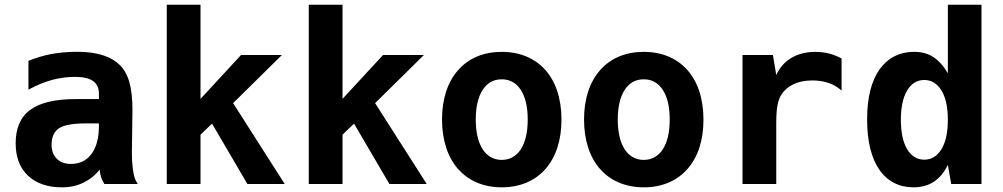

<svg xmlns="http://www.w3.org/2000/svg" viewBox="-20 -780 4254 814"><path d="M241.2 14.2C277.8 14.2 305.7 7.8 333 -5.4C360.8 -18.6 384.3 -37.1 402.3 -61C403.8 -47.9 406.7 -34.7 408.7 -28.3C411.1 -21.5 416.5 -9.8 422.4 0H564C559.1 -7.3 553.2 -18.6 550.3 -28.3C548.3 -34.7 545.4 -47.9 543.5 -61C542.5 -69.3 541 -83.5 540 -96.2C539.6 -105 539.1 -120.1 539.1 -133.8C539.1 -157.2 541.5 -278.3 541.5 -314.5C541.5 -415.5 522.5 -470.7 486.8 -505.4C453.1 -538.1 397.5 -560.5 306.6 -560.5C264.2 -560.5 223.1 -555.7 196.8 -550.8C164.6 -544.9 127.4 -533.2 100.6 -522V-399.9C135.3 -418.9 170.4 -433.1 201.2 -441.4C232.9 -449.7 267.1 -454.1 297.9 -454.1C331.5 -454.1 357.4 -448.7 374.5 -436.5C390.1 -425.3 399.4 -407.7 399.4 -383.8V-359.9H300.3C213.9 -359.9 149.9 -344.7 108.4 -314.5C65.9 -283.2 46.4 -234.9 46.4 -172.9C46.4 -113.8 64 -67.9 98.6 -35.2C133.3 -2.4 182.6 14.2 241.2 14.2ZM281.2 -85C254.9 -85 235.4 -92.3 220.7 -106.9C206.1 -121.6 198.7 -140.6 198.7 -167C198.7 -198.7 209.5 -222.7 230.5 -236.3C251.5 -250 289.1 -256.8 342.3 -256.8H399.4V-247.1C399.4 -195.8 389.2 -156.2 368.2 -127.9C347.2 -99.1 317.4 -85 281.2 -85Z M687 0H830.1V-209L878.9 -255.9L1028.8 0H1187L968.3 -342.8L1175.3 -546.9H1002L830.1 -360.8V-759.8H687Z M1289.1 0H1432.1V-209L1481 -255.9L1630.9 0H1789.1L1570.3 -342.8L1777.3 -546.9H1604L1432.1 -360.8V-759.8H1289.1Z M2107.4 14.2C2186.5 14.2 2249.5 -14.6 2292.5 -63.5C2337.4 -114.7 2360.4 -186 2360.4 -272.9C2360.4 -364.7 2334.5 -435.5 2292 -483.4C2249.5 -531.2 2186.5 -560.1 2106.9 -560.1C2030.8 -560.1 1967.3 -533.7 1922.4 -482.9C1877.4 -432.1 1854 -359.9 1854 -273.4C1854 -188 1877 -114.3 1922.4 -63C1962.9 -17.1 2024.9 14.2 2107.4 14.2ZM2106.9 -102.1C2073.2 -102.1 2045.4 -117.7 2026.4 -147C2006.8 -177.2 1997.1 -220.2 1997.1 -273.4C1997.1 -326.7 2006.8 -368.7 2026.4 -398.9C2044.4 -426.8 2070.8 -443.8 2106.9 -443.8C2140.1 -443.8 2168 -429.7 2188 -398.9C2207.5 -368.7 2217.3 -326.7 2217.3 -273.4C2217.3 -220.2 2207.5 -177.2 2188 -147C2168.5 -117.2 2140.6 -102.1 2106.9 -102.1Z M2709.5 14.2C2788.6 14.2 2851.6 -14.6 2894.5 -63.5C2939.5 -114.7 2962.4 -186 2962.4 -272.9C2962.4 -364.7 2936.5 -435.5 2894 -483.4C2851.6 -531.2 2788.6 -560.1 2709 -560.1C2632.8 -560.1 2569.3 -533.7 2524.4 -482.9C2479.5 -432.1 2456.1 -359.9 2456.1 -273.4C2456.1 -188 2479 -114.3 2524.4 -63C2564.9 -17.1 2627 14.2 2709.5 14.2ZM2709 -102.1C2675.3 -102.1 2647.5 -117.7 2628.4 -147C2608.9 -177.2 2599.1 -220.2 2599.1 -273.4C2599.1 -326.7 2608.9 -368.7 2628.4 -398.9C2646.5 -426.8 2672.9 -443.8 2709 -443.8C2742.2 -443.8 2770 -429.7 2790 -398.9C2809.6 -368.7 2819.3 -326.7 2819.3 -273.4C2819.3 -220.2 2809.6 -177.2 2790 -147C2770.5 -117.2 2742.7 -102.1 2709 -102.1Z M3127.9 0H3271V-252C3271 -290 3272.5 -313 3275.9 -332C3279.3 -352.1 3285.6 -367.2 3292 -377.4C3304.2 -397 3322.8 -413.1 3344.7 -423.3C3366.7 -433.6 3394 -439 3424.3 -439C3448.7 -439 3472.2 -435.5 3493.2 -428.2C3514.2 -420.9 3532.2 -410.2 3547.9 -396V-532.2C3533.7 -540 3513.7 -548.3 3494.6 -553.2C3477.1 -557.6 3455.1 -560.1 3435.5 -560.1C3399.4 -560.1 3364.3 -551.8 3335.4 -534.7C3306.6 -517.6 3285.2 -493.2 3271 -461.9L3256.8 -546.9H3127.9Z M3852.5 14.2C3886.7 14.2 3915 6.3 3939.5 -9.8C3962.9 -25.4 3983.4 -49.3 3998.5 -81.1L4012.7 0H4141.1V-759.8H3998.5V-469.2C3981 -499.5 3960.4 -522.5 3937.5 -537.6C3913.1 -553.7 3886.2 -560.1 3855.5 -560.1C3791.5 -560.1 3742.2 -532.7 3709 -485.8C3673.8 -436.5 3656.2 -364.7 3656.2 -273.4C3656.2 -182.1 3673.8 -109.9 3708 -60.5C3742.7 -10.7 3792.5 14.2 3852.5 14.2ZM3898.4 -103C3867.7 -103 3843.3 -118.2 3825.7 -147.9C3808.1 -177.7 3799.3 -219.2 3799.3 -272C3799.3 -324.7 3808.1 -366.2 3825.7 -396C3843.3 -425.8 3867.7 -440.9 3898.4 -440.9C3929.2 -440.9 3953.6 -425.8 3971.7 -396C3989.7 -366.2 3998.5 -324.7 3998.5 -272C3998.5 -219.2 3989.7 -177.7 3971.7 -147.9C3953.6 -118.2 3929.2 -103 3898.4 -103Z"/></svg>

Font: Hack
Style: Bold
Weight: 700
Monospace: yes
Designer: Christopher Simpkins
Foundry: Christopher Simpkins
Version: Version 2.010